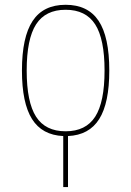

<svg xmlns="http://www.w3.org/2000/svg" viewBox="-20 -550 540 790"><path d="M259.8 9.8V219.7H240.2V9.8Q153.3 5.9 111.8 -60.1Q70.3 -126 70.3 -259.8Q70.3 -397.5 114.3 -463.9Q158.2 -530.3 250 -530.3Q341.8 -530.3 385.7 -464.4Q429.7 -398.4 429.7 -259.8Q429.7 -126 388.2 -60.1Q346.7 5.9 259.8 9.8ZM128.4 -69.8Q167 -9.8 250 -9.8Q333 -9.8 371.6 -69.8Q410.2 -129.9 410.2 -259.8Q410.2 -389.6 371.6 -449.7Q333 -509.8 250 -509.8Q167 -509.8 128.4 -449.7Q89.8 -389.6 89.8 -259.8Q89.8 -129.9 128.4 -69.8Z"/></svg>

Font: Mgen+ 1m thin
Style: Regular
Weight: 100
Designer: [Source Han Sans]
Ryoko NISHIZUKA  (kana & ideographs); Paul D. Hunt (Latin, Greek & Cyrillic); Wenlong ZHANG  (bopomofo
Version: Version 1.059.20150602